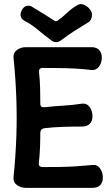

<svg xmlns="http://www.w3.org/2000/svg" viewBox="-20 -899 538 924"><path d="M470 -621Q470 -597 456.5 -578.5Q443 -560 420 -562Q381 -567 342.5 -569Q304 -571 264.5 -571.5Q225 -572 185 -572Q175 -572 171 -566.5Q167 -561 168 -551Q172 -514 173 -475.5Q174 -437 174 -401Q174 -390 179 -386Q184 -382 194 -383Q239 -388 283.5 -390.5Q328 -393 374 -400Q391 -402 402 -393.5Q413 -385 419 -370.5Q425 -356 425 -339Q425 -316 412 -303Q399 -290 376 -290Q328 -290 282.5 -288.5Q237 -287 194 -282Q185 -281 180 -276Q175 -271 174 -262Q174 -225 172.5 -189Q171 -153 167 -114Q166 -104 171 -99.5Q176 -95 186 -95Q228 -95 267 -95.5Q306 -96 345 -98.5Q384 -101 425 -105Q448 -108 461.5 -88.5Q475 -69 475 -44Q475 -21 462 -8Q449 5 426 5H104Q80 5 61.5 -8.5Q43 -22 45 -45Q55 -143 58.5 -238Q62 -333 58.5 -428.5Q55 -524 45 -622Q43 -645 61.5 -658.5Q80 -672 104 -672H421Q444 -672 457 -658.5Q470 -645 470 -621ZM416 -849Q422 -841 422.5 -829.5Q423 -818 418.5 -807.5Q414 -797 404 -791Q364 -767 335.5 -748.5Q307 -730 275 -706Q250 -686 225 -706Q193 -730 160.5 -757Q128 -784 96 -800Q82 -808 79.5 -822Q77 -836 85 -849V-851Q95 -868 110 -871Q125 -874 138 -864Q165 -848 190.5 -832Q216 -816 243 -799Q247 -797 249.5 -797Q252 -797 256 -799Q281 -816 302.5 -837Q324 -858 352 -874Q366 -884 385 -875.5Q404 -867 415 -851Z"/></svg>

Font: Winky Sans Medium
Style: Regular
Weight: 500
Designer: Simon Atzbach
Foundry: typofactur
Version: Version 1.205